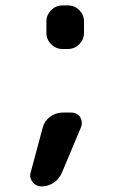

<svg xmlns="http://www.w3.org/2000/svg" viewBox="-20 -585 453 693"><path d="M205.1 -408.2Q181.6 -408.2 164.6 -425.3Q147.5 -442.4 147.5 -465.8V-507.8Q147.5 -531.2 164.6 -548.3Q181.6 -565.4 205.1 -565.4H225.6Q249 -565.4 266.1 -548.3Q283.2 -531.2 283.2 -507.8V-465.8Q283.2 -442.4 266.1 -425.3Q249 -408.2 225.6 -408.2ZM133.8 -123Q139.6 -147.5 160.2 -163.1Q180.7 -178.7 206.1 -178.7H237.3Q257.8 -178.7 269.5 -162.1Q275.4 -151.4 275.4 -140.6Q275.4 -133.8 272.5 -126L203.1 39.1Q193.4 61.5 173.3 74.7Q153.3 87.9 129.9 87.9Q110.4 87.9 97.7 72.3Q88.9 60.5 88.9 47.9Q88.9 43 90.8 37.1Z"/></svg>

Font: Gen Jyuu Gothic Medium
Style: Regular
Weight: 500
Designer: [Source Han Sans]
Ryoko NISHIZUKA  (kana & ideographs); Paul D. Hunt (Latin, Greek & Cyrillic); Wenlong ZHANG  (bopomofo
Version: Version 1.002.20150607